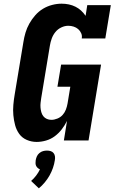

<svg xmlns="http://www.w3.org/2000/svg" viewBox="-20 -763 640 1043"><path d="M179 8Q151 8 125.5 -3Q100 -14 84.5 -35.5Q69 -57 62 -83.5Q55 -110 52.5 -137.5Q50 -165 52.5 -193.5Q55 -222 60 -251L107 -534Q111 -560 118.5 -585.5Q126 -611 139.5 -635Q153 -659 171.5 -680Q190 -701 213 -715Q236 -729 262.5 -736Q289 -743 315 -743Q335 -743 354 -739Q373 -735 390 -726.5Q407 -718 420.5 -705.5Q434 -693 445 -677L454 -735H582L552 -554H424Q427 -569 421 -582.5Q415 -596 404.5 -605Q394 -614 380 -618.5Q366 -623 351 -623Q332 -623 313 -614Q294 -605 281 -589Q268 -573 261 -553.5Q254 -534 251 -515L204 -231Q202 -218 200.5 -205Q199 -192 200 -179Q201 -166 204.5 -153.5Q208 -141 215.5 -131.5Q223 -122 234.5 -117Q246 -112 259 -112Q275 -112 292 -119Q309 -126 320.5 -139Q332 -152 338 -168Q344 -184 347 -201L362 -292H292L312 -412H529L461 0H327L344 -106Q332 -82 315.5 -60.5Q299 -39 277.5 -23Q256 -7 230 0.5Q204 8 179 8ZM191 260 149 220Q164 207 176.5 190.5Q189 174 197 157Q190 154 184.5 149Q179 144 176 137.5Q173 131 173 123Q173 115 174 107Q176 96 180.5 86Q185 76 194 68.5Q203 61 213.5 58Q224 55 235 55Q246 55 255.5 58Q265 61 271 68.5Q277 76 278.5 86Q280 96 278 107Q275 128 267.5 149.5Q260 171 249 190.5Q238 210 223 228Q208 246 191 260Z"/></svg>

Font: Iosevka Etoile Heavy
Style: Italic
Weight: 900
Italic angle: -9°
Designer: Belleve Invis
Foundry: Belleve Invis
Version: Version 22.1.2; ttfautohint (v1.8.4)